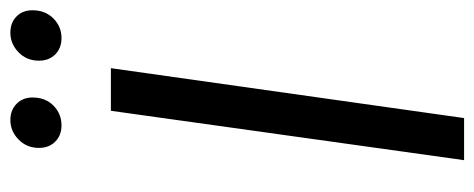

<svg xmlns="http://www.w3.org/2000/svg" viewBox="-295 -629 924 374"><g transform="rotate(-90 167.0 -442.0)"><path d="M109.9 -784.2Q90.3 -784.2 78.1 -796.4Q65.9 -808.6 65.9 -828.1Q65.9 -852.1 82.3 -867.9Q98.6 -883.8 120.1 -883.8Q139.6 -883.8 151.9 -871.6Q164.1 -859.4 164.1 -840.8Q164.1 -815.4 148.2 -799.8Q132.3 -784.2 109.9 -784.2ZM279.8 -784.2Q260.3 -784.2 248 -796.4Q235.8 -808.6 235.8 -828.1Q235.8 -852.1 252.2 -867.9Q268.6 -883.8 290 -883.8Q310.1 -883.8 322 -871.8Q334 -859.9 334 -840.8Q334 -815.9 318.1 -800Q302.2 -784.2 279.8 -784.2ZM221.2 -688 124 0H42L138.2 -688Z"/></g></svg>

Font: Fira Sans Compressed Book
Style: Italic
Weight: 350
Width: 3
Italic angle: -8°
Designer: Carrois Corporate & Edenspiekermann AG
Foundry: Carrois Corporate GbR & Edenspiekermann AG
Version: Version 4.203;PS 004.203;hotconv 1.0.88;makeotf.lib2.5.64775